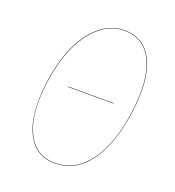

<svg xmlns="http://www.w3.org/2000/svg" viewBox="-128 -791 821 901"><g transform="rotate(20 282.5 -340.5)"><path d="M341.8 -689.9Q441.4 -689.9 485.1 -598.1Q528.8 -506.3 505.9 -339.8Q482.4 -173.3 415.3 -82.3Q348.1 8.8 245.1 8.8Q147 8.8 103 -82.8Q59.1 -174.3 81.1 -337.9Q103 -501 174.1 -595.5Q245.1 -689.9 341.8 -689.9ZM341.8 -688Q246.1 -688 175.5 -593.8Q105 -499.5 83 -337.9Q60.5 -176.3 104.2 -84.7Q147.9 6.8 245.1 6.8Q347.2 6.8 414.3 -84.2Q481.4 -175.3 503.9 -339.8Q526.9 -504.9 483.6 -596.4Q440.4 -688 341.8 -688ZM410.2 -351.1 409.2 -349.1H181.2V-351.1Z"/></g></svg>

Font: Fira Sans Compressed Two
Style: Italic
Weight: 100
Width: 3
Italic angle: -8°
Designer: Carrois Corporate & Edenspiekermann AG
Foundry: Carrois Corporate GbR & Edenspiekermann AG
Version: Version 4.203;PS 004.203;hotconv 1.0.88;makeotf.lib2.5.64775